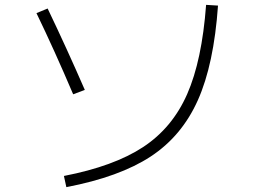

<svg xmlns="http://www.w3.org/2000/svg" viewBox="-20 -755 1040 790"><path d="M877 -732Q860 -490 794 -342.5Q728 -195 600 -111Q472 -27 253 15L243 -31Q449 -71 569 -150Q689 -229 750 -367.5Q811 -506 828 -735ZM130 -701 176 -720Q256 -553 329 -385L281 -367Q204 -548 130 -701Z"/></svg>

Font: M PLUS 1p Light
Style: Regular
Weight: 300
Version: Version 1.061